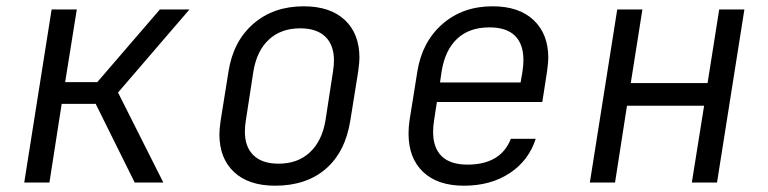

<svg xmlns="http://www.w3.org/2000/svg" viewBox="-20 -580 2440 610"><path d="M137 0H57L144 -550H224L187 -319H289L488 -550H582L355 -286L499 0H408L284 -250H176Z M677 -154Q677 -167 681 -197L706 -353Q721 -449 785 -504.5Q849 -560 945 -560Q1029 -560 1075.5 -516.5Q1122 -473 1122 -396Q1122 -383 1118 -353L1093 -197Q1077 -97 1015 -43.5Q953 10 854 10Q770 10 723.5 -33.5Q677 -77 677 -154ZM1014 -197 1038 -353Q1041 -373 1041 -388Q1041 -437 1013.5 -463.5Q986 -490 934 -490Q873 -490 834.5 -454.5Q796 -419 785 -353L761 -197Q758 -178 758 -162Q758 -113 785.5 -86.5Q813 -60 865 -60Q926 -60 964.5 -96Q1003 -132 1014 -197Z M1722 -396Q1722 -383 1718 -353L1703 -256H1368L1359 -197Q1356 -178 1356 -161Q1356 -110 1383.5 -83.5Q1411 -57 1465 -57Q1571 -57 1603 -139H1682Q1660 -70 1599.5 -30Q1539 10 1454 10Q1370 10 1324 -34Q1278 -78 1278 -155Q1278 -176 1281 -197L1306 -353Q1321 -447 1385.5 -503.5Q1450 -560 1545 -560Q1629 -560 1675.5 -516Q1722 -472 1722 -396ZM1378 -318H1634L1640 -353Q1643 -373 1643 -389Q1643 -440 1616 -466.5Q1589 -493 1535 -493Q1471 -493 1432.5 -457Q1394 -421 1383 -353Z M1934 0H1854L1941 -550H2021L1984 -316H2228L2265 -550H2345L2258 0H2178L2217 -244H1972Z"/></svg>

Font: JetBrains Mono Semi Light
Style: Italic
Weight: 350
Italic angle: -9°
Monospace: yes
Designer: Philipp Nurullin, Konstantin Bulenkov
Foundry: JetBrains
Version: 2.002